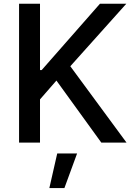

<svg xmlns="http://www.w3.org/2000/svg" viewBox="-20 -747 704 1006"><path d="M79.9 0V-727.3H189.6V-380H198.5L503.6 -727.3H641.7L348.4 -399.9L642.8 0H510.7L275.6 -324.9L189.6 -226.2V0ZM238.6 238.3 279.8 57.2H383.9L317.5 238.3Z"/></svg>

Font: InterMG Medium
Style: Regular
Weight: 500
Designer: Rasmus Andersson
Foundry: rsms
Version: Version 3.019;December 26, 2023;FontCreator 15.0.0.2955 64-b